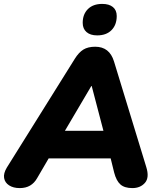

<svg xmlns="http://www.w3.org/2000/svg" viewBox="-34 -953 817 982"><path d="M67 9Q34 9 12.5 -5Q-9 -19 -13 -42.5Q-17 -66 1 -96L349 -653Q369 -685 392.5 -699.5Q416 -714 453 -714Q526 -714 549 -639L714 -99Q731 -45 707.5 -18Q684 9 643 9Q603 9 582 -9.5Q561 -28 550 -70L532 -143H215L156 -42Q142 -17 120 -4Q98 9 67 9ZM433 -513 298 -284H495L435 -513ZM463 -772Q428 -772 408.5 -789Q389 -806 389 -836Q389 -880 415.5 -906.5Q442 -933 489 -933Q524 -933 543.5 -917Q563 -901 563 -871Q563 -826 536.5 -799Q510 -772 463 -772Z"/></svg>

Font: Nunito Black
Style: Italic
Weight: 900
Italic angle: -9°
Designer: Vernon Adams
Foundry: Vernon Adams
Version: Version 3.601; ttfautohint (v1.8.2.53-6de2)